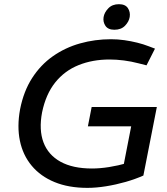

<svg xmlns="http://www.w3.org/2000/svg" viewBox="-20 -900 809 930"><path d="M403.2 10Q312.3 10 244.3 -18Q176.3 -45.9 133.5 -97.3Q90.8 -148.6 76.4 -218.1Q62 -287.6 77.3 -370.7Q94.3 -457.7 135.5 -521.8Q176.6 -585.9 236.2 -627.7Q295.8 -669.5 367.7 -689.7Q439.7 -710 517.9 -710Q550.1 -710 582.5 -705.4Q614.8 -700.8 644.8 -693.3Q674.7 -685.9 699.5 -676.2L730.7 -664.4L689.7 -583.5L651.5 -593.2Q615.7 -602.6 579.8 -607.2Q543.9 -611.8 510.5 -611.8Q428.1 -611.8 360.4 -584.5Q292.7 -557.2 247.3 -500.4Q201.9 -443.5 183.8 -355.6Q167.8 -271.2 190.6 -210.4Q213.4 -149.7 273 -116.7Q332.6 -83.8 425.5 -83.8Q463.9 -83.8 508.3 -90.8Q552.7 -97.9 596.2 -110.3L574.1 -76.3L615.4 -288H405.7L424 -381.8H739.7L674.5 -49.7Q636 -32.5 588.7 -18.9Q541.4 -5.4 493.4 2.3Q445.4 10 403.2 10ZM534.2 -755.9Q503.6 -755.9 490.8 -774.7Q478.1 -793.6 481.7 -817Q485.4 -839.8 504.7 -859.8Q523.9 -879.7 556.1 -879.7Q587 -879.7 599.5 -860.6Q612 -841.4 608.3 -818Q604.7 -795.2 585.7 -775.5Q566.8 -755.9 534.2 -755.9Z"/></svg>

Font: REM Medium
Style: Italic
Weight: 500
Italic angle: -11°
Designer: Octavio Pardo
Foundry: Ashler Design
Version: Version 1.005;gftools[0.9.28]